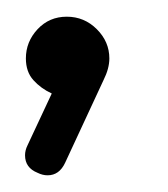

<svg xmlns="http://www.w3.org/2000/svg" viewBox="-20 -110 201 230"><path d="M25 97Q10 91 10 76Q10 70 13 64L42 2Q29 -4 20 -14Q11 -24 11 -40Q11 -60 25 -75Q39 -90 60 -90Q81 -90 96 -75Q111 -60 111 -40Q111 -28 104 -14L58 85Q51 100 37 100Q31 100 25 97Z"/></svg>

Font: Agu Display Uzo
Style: Regular
Weight: 400
Version: Version 1.103